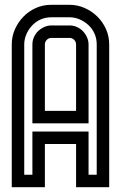

<svg xmlns="http://www.w3.org/2000/svg" viewBox="-20 -780 504 800"><path d="M29 -595Q29 -628 42 -657.5Q55 -687 77 -710Q99 -733 129 -746.5Q159 -760 194 -760H270Q302 -760 332 -747Q362 -734 385 -711.5Q408 -689 421.5 -659Q435 -629 435 -595V0H297V-180H167V0H29ZM81 -52H115V-232H349V-52H383V-595Q383 -619 374 -639.5Q365 -660 349 -675Q333 -690 312.5 -699Q292 -708 270 -708H194Q170 -708 149.5 -699Q129 -690 114 -674Q99 -658 90 -637.5Q81 -617 81 -595ZM270 -674Q286 -674 300.5 -667.5Q315 -661 325.5 -650Q336 -639 342.5 -624.5Q349 -610 349 -595V-266H115V-595Q115 -611 121.5 -625.5Q128 -640 139 -650.5Q150 -661 164.5 -667.5Q179 -674 194 -674ZM167 -318H297V-595Q297 -606 289 -614Q281 -622 270 -622H194Q183 -622 175 -614Q167 -606 167 -595Z"/></svg>

Font: Aurach Bi
Style: Regular
Weight: 400
Designer: Peter Wiegel
Foundry: Peter Wiegel
Version: Version 1.002